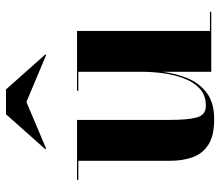

<svg xmlns="http://www.w3.org/2000/svg" viewBox="-68 -676 754 658"><g transform="rotate(-90 309.0 -347.0)"><path d="M288.5 -633.5 129 -566 126.5 -568.5 246.5 -703.5H331.5L451.5 -568.5L449 -566ZM227 -460V-143.5Q227 -80.5 235.5 -49.5Q244 -18.5 275.5 -18.5Q311.5 -18.5 334.2 -39.5Q357 -60.5 369.5 -94Q382 -127.5 387 -165.2Q392 -203 392 -237V-455.5H327V-460H532V-4.5H597.5V0H392V-167Q386.5 -123.5 370.5 -83Q354.5 -42.5 320.8 -16.2Q287 10 229 10Q173 10 142.2 -9.8Q111.5 -29.5 99.2 -63.5Q87 -97.5 87 -141V-455.5H21.5V-460Z"/></g></svg>

Font: Bodoni* 36pt
Style: Bold
Weight: 700
Version: Version 2.3